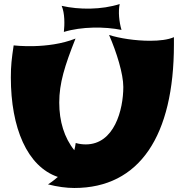

<svg xmlns="http://www.w3.org/2000/svg" viewBox="-20 -902 913 956"><path d="M846 -681V-717C817 -704 774 -699 727 -699C655 -699 575 -711 523 -728C561 -641 594 -534 594 -469C594 -355 549 -183 407 -183C391 -183 374 -185 357 -190C355 -177 353 -165 350 -154C300 -216 275 -298 275 -391C275 -488 302 -574 356 -710C218 -655 48 -676 48 -676C38 -609 34 -575 34 -516C34 -266 115 -73 268 -21C242 2 219 16 219 16C266 28 310 34 350 34C675 34 846 -226 846 -681ZM585 -753C573 -793 568 -845 576 -882C487 -853 373 -853 287 -873C303 -836 302 -780 298 -743C386 -770 502 -770 585 -753Z"/></svg>

Font: Shojumaru
Style: Regular
Weight: 400
Designer: Astigmatic (AOETI)
Foundry: Astigmatic (AOETI)
Version: Version 1.000